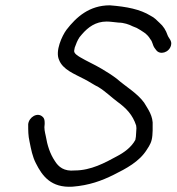

<svg xmlns="http://www.w3.org/2000/svg" viewBox="-20 -673 664 722"><path d="M426 -588C445 -588 466 -581 479 -574L494 -568C513 -557 534 -546 545 -526C554 -516 553 -505 561 -493L567 -485C581 -465 616 -475 623 -502C628 -520 614 -529 610 -541C604 -559 594 -575 580 -587C568 -598 562 -606 546 -614C507 -638 457 -648 393 -653C316 -653 267 -609 230 -561C213 -538 187 -481 202 -448C216 -411 260 -395 296 -376C316 -366 331 -355 351 -345C377 -329 399 -307 422 -290C455 -266 479 -241 492 -201L493 -191L492 -174C492 -169 491 -164 491 -159L489 -147C474 -119 446 -99 419 -85C375 -61 322 -32 261 -32C221 -28 200 -45 186 -68C168 -95 158 -126 152 -162C149 -176 145 -190 148 -207C148 -219 148 -227 140 -234C121 -252 89 -233 86 -206C86 -181 86 -163 91 -141C97 -111 102 -84 115 -59C139 -11 172 34 253 29C315 24 362 7 408 -16C454 -39 504 -65 532 -110C544 -128 551 -140 553 -164L554 -182V-199C557 -237 536 -263 522 -287C496 -323 453 -347 419 -377C402 -390 380 -404 361 -415C336 -430 306 -443 281 -458C273 -463 257 -472 259 -483L261 -494C266 -508 271 -521 279 -533L289 -545C311 -570 339 -592 381 -592C396 -592 412 -589 426 -588Z"/></svg>

Font: Blanket
Style: Obl
Weight: 400
Foundry: Cannot Into Space Fonts
Version: Version 0.9